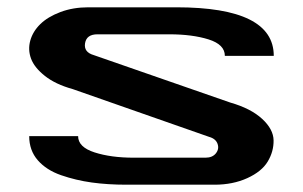

<svg xmlns="http://www.w3.org/2000/svg" viewBox="-20 -506 830 526"><path d="M553 -131 179 -262Q132 -275 103 -298Q74 -321 65 -345.5Q56 -370 63 -395Q70 -420 90.5 -440Q111 -460 145.5 -473Q180 -486 222 -486H463Q730 -486 730 -353H596Q596 -384 551.5 -398Q507 -412 444 -412H247Q217 -412 213 -387.5Q209 -363 237 -355L611 -225Q667 -209 698 -180.5Q729 -152 729.5 -121.5Q730 -91 713.5 -63.5Q697 -36 657.5 -18Q618 0 568 0H326Q275 0 231.5 -6Q188 -12 147.5 -26Q107 -40 83.5 -67Q60 -94 60 -133H194Q194 -103 239 -88.5Q284 -74 346 -74H543Q562 -74 571.5 -86Q581 -98 576 -112Q571 -126 553 -131Z"/></svg>

Font: Aneo
Style: Regular
Weight: 400
Designer: Anastasios Pappas
Foundry: Anastasios Pappas
Version: Version 1.000